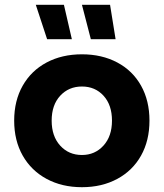

<svg xmlns="http://www.w3.org/2000/svg" viewBox="-20 -771 682 799"><path d="M39 -269Q39 -352 74.5 -414.5Q110 -477 174 -511Q238 -545 321 -545Q404 -545 468 -511Q532 -477 567 -414.5Q602 -352 602 -269Q602 -186 567 -123.5Q532 -61 468 -26.5Q404 8 321 8Q238 8 174 -26.5Q110 -61 74.5 -123.5Q39 -186 39 -269ZM446 -269Q446 -334 411 -372.5Q376 -411 321 -411Q266 -411 230.5 -372.5Q195 -334 195 -269Q195 -204 230.5 -165Q266 -126 321 -126Q375 -126 410.5 -165Q446 -204 446 -269ZM321 -751H438L461 -608H358ZM129 -751H246L279 -608H176Z"/></svg>

Font: Chess Sans
Style: Bold
Weight: 700
Designer: Wolf Bōese
Foundry: Wolf Bōese
Version: Version 7.223